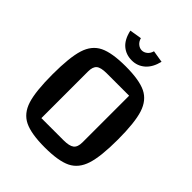

<svg xmlns="http://www.w3.org/2000/svg" viewBox="-228 -949 1097 1097"><g transform="rotate(45 321.0 -400.0)"><path d="M321 -640Q431 -640 486 -613Q541 -586 563 -517.5Q585 -449 585 -312Q585 -176 563 -107.5Q541 -39 486 -12Q431 15 321 15Q211 15 155.5 -12Q100 -39 78.5 -107Q57 -175 57 -312Q57 -449 78.5 -517.5Q100 -586 155.5 -613Q211 -640 321 -640ZM368 -90Q415 -90 434 -105Q453 -120 453 -158V-535H272Q225 -535 207 -520Q189 -505 189 -467V-90ZM195 -803 268 -815Q274 -793 289 -781Q304 -769 321 -769Q338 -769 353 -781Q368 -793 374 -815L447 -803Q433 -746 399.5 -717Q366 -688 321 -688Q274 -688 241 -716Q208 -744 195 -803Z"/></g></svg>

Font: Changa Medium
Style: Regular
Weight: 500
Designer: Eduardo Rodriguez Tunni
Foundry: Eduardo Rodriguez Tunni
Version: Version 2.002; ttfautohint (v1.5) -l 8 -r 50 -G 150 -x 14 -H